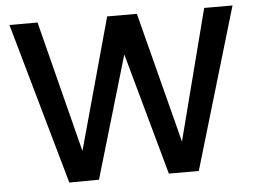

<svg xmlns="http://www.w3.org/2000/svg" viewBox="-50 -759 1099 824"><g transform="rotate(-5 499.5 -347.0)"><path d="M19 -695H140L284 -129L440 -695H568L713 -132L858 -695H980L774 0H645L499 -526L344 0L216 1Z"/></g></svg>

Font: SVN-Poppins Medium
Style: Regular
Weight: 500
Designer: Ninad Kale (Devanagari), Jonny Pinhorn (Latin)
Foundry: Indian Type Foundry
Version: Version 3.002 2017; ttfautohint (v1.8.3)